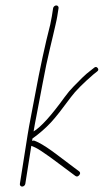

<svg xmlns="http://www.w3.org/2000/svg" viewBox="-20 -697 382 707"><path d="M187.2 -677C184.6 -677 182.1 -676 179.8 -674C177.4 -672 176.1 -669.7 175.6 -667L170.9 -637C169.8 -630.3 167.9 -620.3 165.1 -607C146 -532.8 127.2 -446 108.9 -346.5C104.1 -320.8 99.2 -295 94.1 -269C89 -243 84.9 -220.3 81.8 -201L53.2 -20C52.7 -17.3 53.4 -15 55.1 -13C56.7 -11 58.9 -10 61.6 -10C64.3 -10 66.7 -11 69.1 -13C71.4 -15 72.7 -17.3 73.2 -20L95.3 -160L109.4 -154C119.3 -149.4 137.2 -137.9 162.9 -119.5C175.5 -110.5 188.3 -101 201.4 -91C214.5 -81 227 -71.7 239 -63L257.8 -49C262.6 -45.7 267.2 -46.7 271.7 -52C276.2 -57.3 276.2 -62 271.5 -66L252.7 -80C240.7 -88.7 220.4 -104 191.8 -125.9C163.1 -147.8 139.3 -163.5 120.4 -173L106.4 -179C103.8 -179.7 101.1 -179.3 98.2 -178L99.6 -187C124.7 -204.8 147.1 -224.3 166.9 -245.5C176.5 -255.8 187.2 -268.5 198.9 -283.5C210.6 -298.5 224.7 -317.2 241.3 -339.5C257.8 -361.8 285.4 -389.7 324 -423L336.6 -433C342.5 -437 343.6 -441.5 339.7 -446.5C335.8 -451.5 331.2 -451.7 325.8 -447L313.2 -437C304.2 -430.3 294.1 -421.7 283.1 -411C272.7 -400.3 262 -389.5 250.9 -378.5C239.9 -367.5 228.8 -354.3 217.7 -339C168.7 -271.2 130.7 -229.2 103.7 -213C106.4 -229.7 110 -249.7 114.7 -273C119.4 -296.3 126.5 -333.8 136.1 -385.3C145.6 -436.8 155 -481.9 164.4 -520.5C168.3 -536.2 171.7 -550.8 174.9 -564.5L184.4 -605.5C187.6 -619.2 189.7 -629.7 190.9 -637L195.6 -667C196.1 -669.7 195.4 -672 193.8 -674C192.1 -676 189.9 -677 187.2 -677Z"/></svg>

Font: Proton
Style: RgIt
Weight: 500
Version: Version 1.017